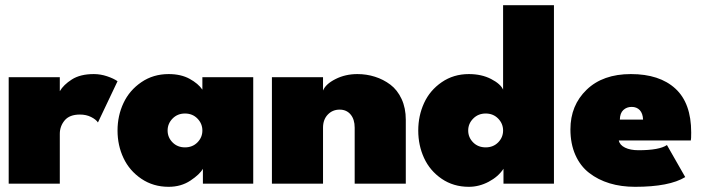

<svg xmlns="http://www.w3.org/2000/svg" viewBox="-20 -708 2716 740"><path d="M210.5 0H13.5V-410.5H210.5V-356.5Q224.5 -381 257 -401.8Q289.5 -422.5 341.5 -422.5Q367.5 -422.5 392.8 -414Q418 -405.5 433 -395L357.5 -236Q350 -247.5 331.2 -257Q312.5 -266.5 288 -266.5Q248 -266.5 229.2 -244Q210.5 -221.5 210.5 -192Z M762 0V-57.5Q750 -36 714 -12Q678 12 630 12Q570.5 12 524.8 -19Q479 -50 456 -98.8Q433 -147.5 433 -205Q433 -262 456 -311Q479 -360 524.8 -391.2Q570.5 -422.5 630 -422.5Q677.5 -422.5 710.8 -404.2Q744 -386 760 -362.5V-410.5H956V0ZM645 -251Q626 -231.5 626 -205Q626 -178.5 645 -159.2Q664 -140 693 -140Q722 -140 741 -159.2Q760 -178.5 760 -205Q760 -231.5 741 -251Q722 -270.5 693 -270.5Q664 -270.5 645 -251Z M1357.5 -422.5Q1393 -422.5 1425.2 -412.2Q1457.5 -402 1484.5 -381.8Q1511.5 -361.5 1527.8 -326.5Q1544 -291.5 1544 -246.5V0H1347V-216Q1347 -248 1331.2 -266.8Q1315.5 -285.5 1289 -285.5Q1261.5 -285.5 1243.2 -266.2Q1225 -247 1225 -216V0H1028V-410.5H1225V-359Q1235 -384 1273 -403.2Q1311 -422.5 1357.5 -422.5Z M2115 0H1920.5V-57.5Q1900.5 -27 1863.5 -7.5Q1826.5 12 1787 12Q1727.5 12 1682.2 -19Q1637 -50 1614.5 -98.8Q1592 -147.5 1592 -205Q1592 -262 1614.5 -311Q1637 -360 1682.5 -391.2Q1728 -422.5 1787 -422.5Q1836 -422.5 1872.8 -403.5Q1909.5 -384.5 1919 -362.5V-688H2115ZM1852 -140Q1881 -140 1900 -159.2Q1919 -178.5 1919 -205Q1919 -231.5 1900 -251Q1881 -270.5 1852 -270.5Q1823 -270.5 1803.8 -251Q1784.5 -231.5 1784.5 -205Q1784.5 -178.5 1803.5 -159.2Q1822.5 -140 1852 -140Z M2365 -166.5Q2368.5 -149 2389 -139Q2409.5 -129 2441 -129Q2521 -129 2550.5 -149L2621 -25.5Q2560 12 2427.5 12Q2374 12 2329.5 -1.5Q2285 -15 2250.8 -41.5Q2216.5 -68 2197.5 -111Q2178.5 -154 2178.5 -209.5Q2178.5 -302 2241 -362.2Q2303.5 -422.5 2411.5 -422.5Q2522 -422.5 2583 -366.5Q2644 -310.5 2644 -197.5Q2644 -171 2642.5 -166.5ZM2458.5 -247Q2457.5 -271 2445.8 -283.5Q2434 -296 2414.5 -296Q2395.5 -296 2382.5 -284Q2369.5 -272 2369 -247Z"/></svg>

Font: League Spartan Black
Style: Regular
Weight: 900
Foundry: The League of Moveable Type
Version: Version 2.002